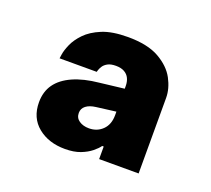

<svg xmlns="http://www.w3.org/2000/svg" viewBox="-71 -839 572 520"><g transform="rotate(20 214.5 -578.5)"><path d="M266.8 -616.6V-550.6L200.8 -542.2Q182.6 -540 172.4 -532.1Q162.2 -524.2 162.2 -511.4Q162.2 -497 173.7 -489.2Q185.2 -481.4 202 -481.4Q225.4 -481.4 241.1 -496.8Q256.8 -512.2 256.8 -539.2V-623Q256.8 -635.6 252.2 -645.2Q247.6 -654.8 237.9 -660.2Q228.2 -665.6 213.6 -665.6Q198.6 -665.6 189.8 -660.7Q181 -655.8 176.8 -649Q172.6 -642.2 171.2 -637.3Q169.8 -632.4 169.8 -632.4H62.8Q62.8 -632.4 64.5 -644.3Q66.2 -656.2 73.8 -673.8Q81.4 -691.4 98.1 -708.8Q114.8 -726.2 143.5 -738.1Q172.2 -750 217.6 -750Q274.4 -750 307.8 -731Q341.2 -712 355.9 -684.5Q370.6 -657 370.6 -630.2V-412.6H256.8V-448.8H252.4Q246.8 -440.6 234.5 -430.6Q222.2 -420.6 204 -413.6Q185.8 -406.6 160 -406.6Q112.8 -406.6 81.9 -431.8Q51 -457 51 -501.8Q51 -532.4 66.4 -554Q81.8 -575.6 112.2 -589.2Q142.6 -602.8 186.8 -607.2Z"/></g></svg>

Font: Be Vietnam Pro Variable Thin
Style: Regular
Weight: 100
Designer: Lam Bao, Tony Le, Vietanh Nguyen
Foundry: Yellow Type Foundry
Version: Version 1.002